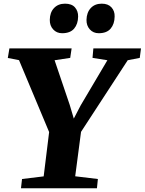

<svg xmlns="http://www.w3.org/2000/svg" viewBox="-20 -1000 769 1020"><path d="M91.5 0 97 -49 212 -63 241 -298.5 81 -680.5 21.5 -692 30 -743H360.5L353 -692.5L270 -680L350.5 -442.5L372 -370L408.5 -440L550.5 -680L471.5 -692.5L476 -743H729L722.5 -692.5L658.5 -680L410.5 -299.5L379.5 -63.5L500 -49L495 0ZM310 -823.5Q281 -823.5 262.5 -843.8Q244 -864 244.5 -894.5Q245 -934 267 -957.2Q289 -980.5 325.5 -980.5Q361 -980.5 378.2 -960.8Q395.5 -941 395 -912Q394.5 -872.5 373.8 -848Q353 -823.5 310 -823.5ZM504.5 -823.5Q475.5 -823.5 457.2 -843.8Q439 -864 439.5 -894.5Q440.5 -934 462.2 -957.2Q484 -980.5 520.5 -980.5Q554.5 -980.5 572.2 -960.8Q590 -941 589 -912Q588.5 -872.5 567.8 -848Q547 -823.5 504.5 -823.5Z"/></svg>

Font: Merriweather 28pt Black
Style: Italic
Weight: 900
Italic angle: -7.8°
Version: Version 2.101